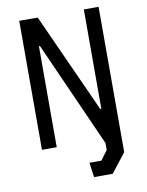

<svg xmlns="http://www.w3.org/2000/svg" viewBox="-99 -800 818 1070"><g transform="rotate(-10 310.0 -265.0)"><path d="M450.5 200 534.5 92.5V-730H451V-167.5H445L190 -730H85.5V0H169V-571.5H175L440.5 24V63.5L401 117H333.5L345 200Z"/></g></svg>

Font: FontWithASyntaxHighlighterNightOwl
Style: Regular
Weight: 400
Designer: Riley Cran & the Lettermatic Team
Foundry: Lettermatic
Version: Version 1.000 (FontWithASyntaxHighlighterNightOwl)